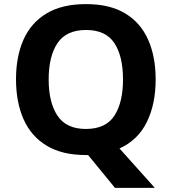

<svg xmlns="http://www.w3.org/2000/svg" viewBox="-20 -745 836 935"><path d="M738 -358Q738 -238 695 -150.5Q652 -63 562 -22L734 170H540L409 10H398Q282 10 206.5 -36Q131 -82 94.5 -165Q58 -248 58 -359Q58 -470 94.5 -552Q131 -634 206.5 -679.5Q282 -725 399 -725Q515 -725 590 -679.5Q665 -634 701.5 -551.5Q738 -469 738 -358ZM217 -358Q217 -246 260 -181.5Q303 -117 398 -117Q495 -117 537 -181.5Q579 -246 579 -358Q579 -471 537 -535Q495 -599 399 -599Q303 -599 260 -535Q217 -471 217 -358Z"/></svg>

Font: Noto Sans Ethiopic
Style: Bold
Weight: 700
Designer: Monotype Design Team
Foundry: Monotype Imaging Inc.
Version: Version 2.102; ttfautohint (v1.8.4.7-5d5b)